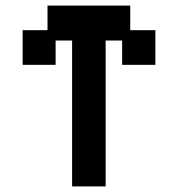

<svg xmlns="http://www.w3.org/2000/svg" viewBox="-20 -656 637 687"><path d="M238 11V-511H179V-424H61V-548H150V-636H446V-548H536V-424H417V-511H358V11Z"/></svg>

Font: Pixelify Sans SemiBold
Style: Regular
Weight: 600
Designer: Stefie Justprince
Foundry: Typecalism Foundryline
Version: Version 1.000